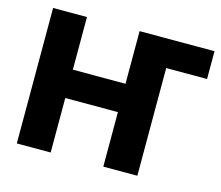

<svg xmlns="http://www.w3.org/2000/svg" viewBox="-102 -851 1131 984"><g transform="rotate(15 464.0 -359.5)"><path d="M63.5 -718.8H243.2V-439.5H522.5V-718.8H919.9V-571.3H703.1V0H522.5V-289.1H243.2V0H63.5Z"/></g></svg>

Font: Min Sans Black
Style: Regular
Weight: 900
Designer: Jinseong-Kim, NotoSansCJK, Nunito
Foundry: Jinseong-Kim
Version: Version 1.000